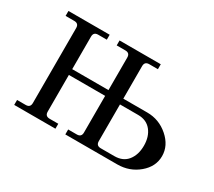

<svg xmlns="http://www.w3.org/2000/svg" viewBox="-93 -631 901 807"><g transform="rotate(30 357.0 -228.0)"><path d="M38 0V-24H80Q102 -24 102 -46V-410Q102 -432 80 -432H38V-456H238V-432H196Q174 -432 174 -410V-252H350V-410Q350 -432 328 -432H286V-456H486V-432H444Q422 -432 422 -410V-252H538Q596 -252 640 -213.5Q684 -175 684 -124Q684 -73 640.5 -36.5Q597 0 538 0H286V-24H328Q350 -24 350 -46V-224H174V-46Q174 -24 196 -24H238V0ZM422 -224V-46Q422 -24 444 -24H510Q552 -24 574 -52Q596 -80 596 -124Q596 -168 573.5 -196Q551 -224 510 -224Z"/></g></svg>

Font: Old Standard TT
Style: Regular
Weight: 400
Designer: Alexey Kryukov <alexios@thessalonica.org.ru>
Version: Version 2.2